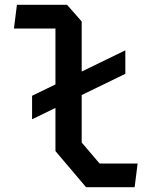

<svg xmlns="http://www.w3.org/2000/svg" viewBox="-20 -785 660 805"><path d="M114.5 -285 212.5 -332.5V-151.5L341 0H544.5L557 -99.5H397.5L322.5 -187.5V-386.5L505.5 -475.5V-574L322.5 -485V-695L261 -765H51L38.5 -665.5H212.5V-431L114.5 -383.5Z"/></svg>

Font: Monaspace Krypton Medium
Style: Regular
Weight: 500
Designer: Riley Cran & the Lettermatic Team
Foundry: Lettermatic
Version: Version 1.101 (Monaspace Krypton)